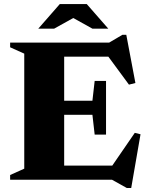

<svg xmlns="http://www.w3.org/2000/svg" viewBox="-20 -878 722 938"><path d="M29.5 0V-23L98.5 -54V-616L29.5 -647V-670H513.5L578 -708H597L641.5 -472.5L610 -464.5L509.5 -601H293.5V-386H431.5L442.5 -482.5H498V-220.5H442.5L431.5 -317H293.5V-69H528.5L638.5 -229L666.5 -222L621 40.5H599.5L527 0ZM431.5 -738 338 -790 244.5 -738H167L272 -858H404L509 -738Z"/></svg>

Font: Newsreader Text ExtraBold
Style: Regular
Weight: 800
Designer: Hugues Gentile
Foundry: Production Type
Version: Version 1.001